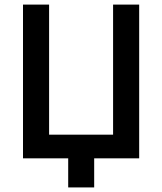

<svg xmlns="http://www.w3.org/2000/svg" viewBox="-20 -696 713 844"><path d="M591.8 0H394V127.9H279.8V0H81.1V-675.8H195.8V-104H477.1V-675.8H591.8Z"/></svg>

Font: Lorenzo Sans Medium
Style: Regular
Weight: 500
Foundry: Intel Corporation
Version: Version 1.00; ttfautohint (v1.5)